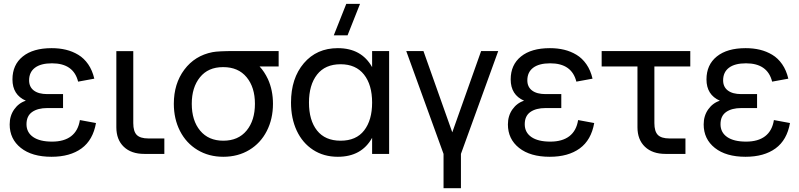

<svg xmlns="http://www.w3.org/2000/svg" viewBox="-20 -808 4194 1008"><path d="M250.5 15.1Q147.9 15.1 89.4 -31.5Q30.8 -78.1 30.8 -154.8Q30.8 -200.2 54.7 -233.9Q78.6 -267.6 115.7 -279.3Q45.4 -310.1 45.4 -391.1Q45.4 -467.8 99.6 -511.5Q153.8 -555.2 251 -555.2Q291.5 -555.2 325.9 -546.9Q360.4 -538.6 390.6 -520.5Q420.9 -502.4 442.9 -470.7Q464.8 -439 475.1 -395L390.1 -379.4Q366.2 -475.6 252.9 -475.6Q194.3 -475.6 163.6 -452.4Q132.8 -429.2 132.8 -386.2Q132.8 -351.6 157.7 -332.8Q182.6 -314 228 -314H311V-240.7H228Q178.2 -240.7 148.7 -220Q119.1 -199.2 119.1 -155.8Q119.1 -112.8 154.1 -88.6Q189 -64.5 253.4 -64.5Q316.4 -64.5 353.5 -93Q390.6 -121.6 399.4 -177.7L483.9 -162.1Q468.3 -72.8 408 -28.8Q347.7 15.1 250.5 15.1Z M842.8 -81.1V0H737.8Q668.9 0 629.9 -37.4Q590.8 -74.7 590.8 -140.1V-539.6H679.7V-161.6Q679.7 -118.2 698 -99.6Q716.3 -81.1 759.3 -81.1Z M1152.3 15.1Q1076.2 15.1 1016.8 -20.8Q957.5 -56.6 924.8 -120.6Q892.6 -184.1 892.6 -263.2Q892.6 -368.7 947.8 -442.4Q1002.9 -516.1 1095.7 -534.2Q1125.5 -540 1212.4 -540H1442.9V-459H1342.8Q1367.7 -432.6 1386.7 -392.6Q1413.1 -334 1413.1 -263.2Q1413.1 -183.6 1380.6 -120.1Q1348.1 -56.6 1289.1 -21Q1229.5 15.1 1152.3 15.1ZM1152.3 -69.3Q1231 -69.3 1274.7 -122.6Q1318.4 -175.8 1318.4 -263.2Q1318.4 -349.6 1274.7 -402.6Q1231 -455.6 1152.3 -455.6H1150.4Q1072.8 -455.6 1029.8 -402.3Q986.8 -349.1 986.8 -263.2Q986.8 -174.8 1030.8 -122.1Q1074.7 -69.3 1152.3 -69.3Z M1870.1 -787.6 1804.7 -622.6H1732.4L1797.9 -787.6ZM1933.6 -540H2022.9V0H1933.6V-84.5Q1878.4 15.1 1753.4 15.1Q1679.7 15.1 1623.8 -21.2Q1567.9 -57.6 1537.8 -122.1Q1507.8 -186.5 1507.8 -269.5Q1507.8 -397 1575.2 -476.1Q1642.6 -555.2 1753.4 -555.2Q1877.9 -555.2 1933.6 -455.6ZM1768.1 -470.7Q1687 -470.7 1644.5 -416.3Q1602.1 -361.8 1602.1 -269.5Q1602.1 -176.3 1644.5 -122.8Q1687 -69.3 1768.1 -69.3Q1850.1 -69.3 1891.8 -123.3Q1933.6 -177.2 1933.6 -269.5Q1933.6 -362.8 1890.9 -416.7Q1848.1 -470.7 1768.1 -470.7Z M2399.9 180.2H2308.6V0L2112.8 -540H2203.1L2354.5 -113.3L2505.9 -540H2595.7L2399.9 0Z M2866.2 15.1Q2763.7 15.1 2705.1 -31.5Q2646.5 -78.1 2646.5 -154.8Q2646.5 -200.2 2670.4 -233.9Q2694.3 -267.6 2731.4 -279.3Q2661.1 -310.1 2661.1 -391.1Q2661.1 -467.8 2715.3 -511.5Q2769.5 -555.2 2866.7 -555.2Q2907.2 -555.2 2941.7 -546.9Q2976.1 -538.6 3006.3 -520.5Q3036.6 -502.4 3058.6 -470.7Q3080.6 -439 3090.8 -395L3005.9 -379.4Q2981.9 -475.6 2868.7 -475.6Q2810.1 -475.6 2779.3 -452.4Q2748.5 -429.2 2748.5 -386.2Q2748.5 -351.6 2773.4 -332.8Q2798.3 -314 2843.8 -314H2926.8V-240.7H2843.8Q2793.9 -240.7 2764.4 -220Q2734.9 -199.2 2734.9 -155.8Q2734.9 -112.8 2769.8 -88.6Q2804.7 -64.5 2869.1 -64.5Q2932.1 -64.5 2969.2 -93Q3006.3 -121.6 3015.1 -177.7L3099.6 -162.1Q3084 -72.8 3023.7 -28.8Q2963.4 15.1 2866.2 15.1Z M3138.7 -459V-540H3604V-459H3415.5V-161.6Q3415.5 -118.2 3433.8 -99.6Q3452.1 -81.1 3495.1 -81.1H3578.6V0H3474.1Q3405.3 0 3366 -37.4Q3326.7 -74.7 3326.7 -140.1V-459Z M3894 15.1Q3791.5 15.1 3732.9 -31.5Q3674.3 -78.1 3674.3 -154.8Q3674.3 -200.2 3698.2 -233.9Q3722.2 -267.6 3759.3 -279.3Q3689 -310.1 3689 -391.1Q3689 -467.8 3743.2 -511.5Q3797.4 -555.2 3894.5 -555.2Q3935.1 -555.2 3969.5 -546.9Q4003.9 -538.6 4034.2 -520.5Q4064.5 -502.4 4086.4 -470.7Q4108.4 -439 4118.7 -395L4033.7 -379.4Q4009.8 -475.6 3896.5 -475.6Q3837.9 -475.6 3807.1 -452.4Q3776.4 -429.2 3776.4 -386.2Q3776.4 -351.6 3801.3 -332.8Q3826.2 -314 3871.6 -314H3954.6V-240.7H3871.6Q3821.8 -240.7 3792.2 -220Q3762.7 -199.2 3762.7 -155.8Q3762.7 -112.8 3797.6 -88.6Q3832.5 -64.5 3897 -64.5Q3960 -64.5 3997.1 -93Q4034.2 -121.6 4043 -177.7L4127.4 -162.1Q4111.8 -72.8 4051.5 -28.8Q3991.2 15.1 3894 15.1Z"/></svg>

Font: Vela Sans Med
Style: Regular
Weight: 500
Designer: Principal design: Mikhail Sharanda - project Manrope.
Design modification: Ravid Balaliev
Foundry: Mikhail Sharanda
Version: Version 1.001